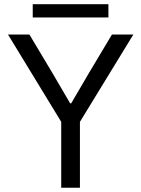

<svg xmlns="http://www.w3.org/2000/svg" viewBox="-20 -882 664 902"><path d="M267.6 -309.6 17.6 -719.7H118.2L225.6 -540L309.6 -396.5H314.5L398.4 -540L505.9 -719.7H606.4L355.5 -309.6V0H267.6ZM133.8 -862.3H489.3V-799.8H133.8Z"/></svg>

Font: Reddit Sans Strawberry
Style: Regular
Weight: 400
Designer: Stephen Hutchings
Foundry: Reddit
Version: Version 1.013